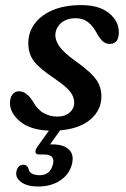

<svg xmlns="http://www.w3.org/2000/svg" viewBox="-20 -488 480 732"><path d="M199 -43.5Q228 -43.5 245.5 -58.8Q263 -74 263 -97.5Q262.5 -118.5 248 -137.8Q233.5 -157 187.5 -189Q132.5 -225.5 110.5 -253.2Q88.5 -281 88 -321Q87 -361.5 110.2 -395Q133.5 -428.5 179 -448.5Q224.5 -468.5 290.5 -468.5Q358 -468.5 395.5 -438Q433 -407.5 433 -365Q433 -320.5 398 -320.5Q385 -320.5 374 -328.8Q363 -337 351 -358Q336.5 -386.5 317 -402.5Q297.5 -418.5 269 -418.5Q232.5 -418.5 211.8 -399.2Q191 -380 191 -352.5Q191.5 -332 207 -310.2Q222.5 -288.5 266 -256.5Q306 -228 327.5 -206.8Q349 -185.5 357.5 -165.8Q366 -146 366.5 -122.5Q367.5 -70 326.2 -33.8Q285 2.5 209 9L171 62.5Q175 62.5 179.5 62.5Q223 62.5 243.2 82.5Q263.5 102.5 254 139Q244 177 209.5 200Q175 223 125.5 223Q83 223 60 205.8Q37 188.5 43 163.5Q49.5 140 69 140Q82.5 140 88 153Q90.5 168 102.2 174Q114 180 130.5 180Q171.5 180 181.5 139.5Q192 101 148 101H130Q116.5 101 115.2 92Q114 83 123 71L166.5 10Q94 7 55.8 -25.5Q17.5 -58 18 -96Q18.5 -117 28 -128.5Q37.5 -140 52.5 -140Q81 -140 105 -102Q123 -70 146.5 -56.8Q170 -43.5 199 -43.5Z"/></svg>

Font: Fraunces 9pt SuperSoft
Style: Italic
Weight: 400
Italic angle: -16°
Version: Version 1.000;[b76b70a41]